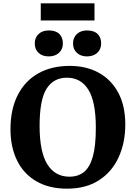

<svg xmlns="http://www.w3.org/2000/svg" viewBox="-20 -1120 815 1154"><path d="M383 14Q274 14 197.5 -31Q121 -76 82 -156.5Q43 -237 43 -343Q43 -464 87 -549.5Q131 -635 211 -679.5Q291 -724 399 -724Q499 -724 574 -682.5Q649 -641 691 -562.5Q733 -484 733 -372Q733 -261 692.5 -173.5Q652 -86 574 -36Q496 14 383 14ZM397 -58Q450 -58 485 -86.5Q520 -115 538 -179Q556 -243 556 -352Q556 -509 511 -581Q466 -653 382 -653Q302 -653 260 -587Q218 -521 218 -363Q218 -207 264.5 -132.5Q311 -58 397 -58ZM503 -781Q466 -781 442.5 -802Q419 -823 419 -859Q419 -894 442 -915.5Q465 -937 503 -937Q545 -937 566.5 -916Q588 -895 588 -859Q588 -824 564.5 -802.5Q541 -781 503 -781ZM273 -781Q235 -781 212 -802Q189 -823 189 -859Q189 -894 212 -915.5Q235 -937 273 -937Q315 -937 336.5 -916Q358 -895 358 -859Q358 -824 334.5 -802.5Q311 -781 273 -781ZM225 -997V-1100H548V-997Z"/></svg>

Font: Literata 36pt
Style: Bold
Weight: 700
Designer: Latin by Veronika Burian and Jose Scaglione. Greek by Irene Vlachou. Cyrillic by Vera Evstafieva.
Foundry: TypeTogether
Version: Version 3.002